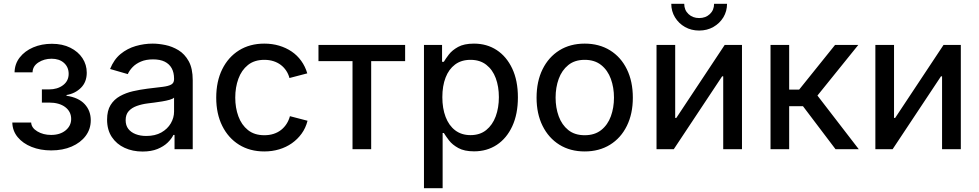

<svg xmlns="http://www.w3.org/2000/svg" viewBox="-20 -781 5124 1005"><path d="M248 6.3Q191.4 6.3 145.5 -12Q99.6 -30.3 72.5 -63.2Q45.4 -96.2 44.4 -139.6H143.1Q144.5 -111.8 175.3 -93.3Q206.1 -74.7 247.6 -74.7Q294.4 -74.7 323.5 -98.6Q352.5 -122.6 352.5 -158.2Q352.5 -196.8 321.3 -220.5Q290 -244.1 236.3 -244.1H199.2V-313H236.3Q280.8 -313 310.1 -335.2Q339.4 -357.4 339.4 -394.5Q339.4 -429.7 314.9 -451.7Q290.5 -473.6 250 -473.6Q210.9 -473.6 180.9 -454.1Q150.9 -434.6 150.4 -402.3H56.2Q57.1 -446.8 83.5 -480.5Q109.9 -514.2 153.8 -533Q197.8 -551.8 251.5 -551.8Q307.1 -551.8 348.1 -531.2Q389.2 -510.7 411.6 -476.6Q434.1 -442.4 434.1 -400.4Q434.1 -351.6 403.6 -321.3Q373 -291 328.1 -283.7V-279.8Q391.1 -270.5 423.1 -236.1Q455.1 -201.7 455.1 -151.4Q455.1 -105.5 428.5 -69.8Q401.9 -34.2 355.2 -13.9Q308.6 6.3 248 6.3Z M726.1 12.2Q674.3 12.2 632.3 -7.1Q590.3 -26.4 565.4 -63.7Q540.5 -101.1 540.5 -154.8Q540.5 -201.7 558.8 -231.2Q577.1 -260.7 607.9 -277.8Q638.7 -294.9 676 -303.5Q713.4 -312 752 -316.9Q800.8 -322.8 831.1 -326.4Q861.3 -330.1 876.2 -338.4Q891.1 -346.7 891.1 -366.2V-369.1Q891.1 -401.4 878.7 -423.8Q866.2 -446.3 842 -458.3Q817.9 -470.2 781.2 -470.2Q744.1 -470.2 717.5 -458.7Q690.9 -447.3 674.1 -429.7Q657.2 -412.1 648.9 -393.1L556.2 -419.9Q576.2 -469.7 611.3 -498.5Q646.5 -527.3 690.4 -540Q734.4 -552.7 779.3 -552.7Q809.6 -552.7 845.5 -545.4Q881.3 -538.1 914.1 -518.3Q946.8 -498.5 967.8 -460.7Q988.8 -422.9 988.8 -361.3V0H893.6V-74.7H887.7Q877.9 -54.2 857.2 -34.2Q836.4 -14.2 804 -1Q771.5 12.2 726.1 12.2ZM745.6 -69.3Q792 -69.3 824.5 -87.6Q856.9 -106 874 -135.3Q891.1 -164.6 891.1 -196.8V-270Q885.3 -263.7 868.2 -258.8Q851.1 -253.9 829.1 -250.2Q807.1 -246.6 786.4 -243.9Q765.6 -241.2 752.9 -239.7Q722.2 -235.8 695.8 -226.3Q669.4 -216.8 653.6 -199.2Q637.7 -181.6 637.7 -151.9Q637.7 -124.5 651.6 -106.4Q665.5 -88.4 689.9 -78.9Q714.4 -69.3 745.6 -69.3Z M1363.3 11.7Q1288.1 11.7 1231.4 -23.4Q1174.8 -58.6 1143.3 -122.1Q1111.8 -185.5 1111.8 -269.5Q1111.8 -355 1143.3 -418.7Q1174.8 -482.4 1231.4 -517.6Q1288.1 -552.7 1363.3 -552.7Q1404.8 -552.7 1440.9 -542Q1477.1 -531.2 1506.3 -511.5Q1535.6 -491.7 1556.6 -462.6Q1577.6 -433.6 1588.4 -397L1495.1 -372.6Q1489.7 -393.6 1478 -411.1Q1466.3 -428.7 1449.5 -441.4Q1432.6 -454.1 1411.1 -460.9Q1389.6 -467.8 1363.8 -467.8Q1311.5 -467.8 1277.8 -440.7Q1244.1 -413.6 1227.8 -368.7Q1211.4 -323.7 1211.4 -270Q1211.4 -216.8 1227.8 -172.1Q1244.1 -127.4 1277.8 -100.3Q1311.5 -73.2 1363.8 -73.2Q1390.1 -73.2 1412.1 -80.3Q1434.1 -87.4 1451.2 -100.8Q1468.3 -114.3 1480 -132.6Q1491.7 -150.9 1497.6 -172.9L1589.8 -148.9Q1580.1 -110.8 1558.8 -81.5Q1537.6 -52.2 1507.8 -31.2Q1478 -10.3 1441.4 0.7Q1404.8 11.7 1363.3 11.7Z M1825.2 0V-460.9H1647V-545.9H2100.6V-460.9H1922.9V0Z M2199.2 204.1V-545.9H2293.9V-457.5H2303.2Q2312.5 -473.6 2329.6 -495.8Q2346.7 -518.1 2377.9 -535.4Q2409.2 -552.7 2460.9 -552.7Q2528.3 -552.7 2579.8 -519Q2631.3 -485.4 2661.1 -422.4Q2690.9 -359.4 2690.9 -271.5Q2690.9 -184.1 2661.6 -120.6Q2632.3 -57.1 2580.6 -22.9Q2528.8 11.2 2461.4 11.2Q2410.6 11.2 2379.2 -6.1Q2347.7 -23.4 2330.3 -46.1Q2313 -68.8 2303.2 -85H2296.9V204.1ZM2442.9 -73.7Q2492.2 -73.7 2525.1 -100.3Q2558.1 -127 2574.7 -171.9Q2591.3 -216.8 2591.3 -272.5Q2591.3 -327.6 2575 -371.8Q2558.6 -416 2525.4 -441.9Q2492.2 -467.8 2442.9 -467.8Q2394.5 -467.8 2361.8 -443.1Q2329.1 -418.5 2312.3 -374.8Q2295.4 -331.1 2295.4 -272.5Q2295.4 -213.9 2312.5 -168.9Q2329.6 -124 2362.5 -98.9Q2395.5 -73.7 2442.9 -73.7Z M3040.5 11.7Q2964.8 11.7 2908.2 -23.4Q2851.6 -58.6 2820.1 -122.1Q2788.6 -185.5 2788.6 -269.5Q2788.6 -355 2820.1 -418.7Q2851.6 -482.4 2908.2 -517.6Q2964.8 -552.7 3040.5 -552.7Q3116.2 -552.7 3173.1 -517.6Q3230 -482.4 3261.2 -418.7Q3292.5 -355 3292.5 -269.5Q3292.5 -185.5 3261.2 -122.1Q3230 -58.6 3173.1 -23.4Q3116.2 11.7 3040.5 11.7ZM3040.5 -73.2Q3092.8 -73.2 3127 -100.3Q3161.1 -127.4 3177.5 -172.4Q3193.8 -217.3 3193.8 -270Q3193.8 -322.8 3177.5 -367.9Q3161.1 -413.1 3127 -440.4Q3092.8 -467.8 3040.5 -467.8Q2988.3 -467.8 2954.6 -440.4Q2920.9 -413.1 2904.5 -368.2Q2888.2 -323.2 2888.2 -270Q2888.2 -217.3 2904.5 -172.4Q2920.9 -127.4 2954.6 -100.3Q2988.3 -73.2 3040.5 -73.2Z M3863.8 0H3765.6V-381.3H3759.8L3506.8 0H3416.5V-545.9H3514.2V-163.6H3520L3773.4 -545.9H3863.8ZM3639.6 -621.1Q3598.6 -621.1 3565.7 -639.6Q3532.7 -658.2 3513.2 -690.2Q3493.7 -722.2 3493.7 -761.2H3561.5Q3561.5 -728.5 3583.7 -707.5Q3606 -686.5 3639.6 -686.5Q3673.8 -686.5 3695.8 -707.5Q3717.8 -728.5 3717.8 -761.2H3785.6Q3785.6 -722.2 3766.4 -690.4Q3747.1 -658.7 3714.1 -639.9Q3681.2 -621.1 3639.6 -621.1Z M4013.2 0V-545.9H4110.8V-312H4163.1L4351.1 -545.9H4472.7L4258.8 -280.8L4475.1 0H4353.5L4183.1 -225.1H4110.8V0Z M5009.3 0H4911.1V-381.3H4905.3L4652.3 0H4562V-545.9H4659.7V-163.6H4665.5L4918.9 -545.9H5009.3Z"/></svg>

Font: Inter Cardless
Style: Regular
Weight: 400
Designer: Rasmus Andersson
Foundry: rsms
Version: Version 4.001;git-9221beed3